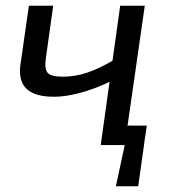

<svg xmlns="http://www.w3.org/2000/svg" viewBox="-20 -507 600 671"><path d="M166 -487 140 -302Q135 -265 147 -252Q159 -239 199 -239Q243 -239 284.5 -253Q326 -267 379 -298L382 -231Q345 -211 306 -197Q267 -183 232.5 -176Q198 -169 172 -169Q104 -168 74 -195.5Q44 -223 51 -278L81 -487ZM486 -487 416 0H332L400 -487ZM493 -68 483 0H376L385 -68ZM484 -5 463 144H385L417 -5Z"/></svg>

Font: Exo 2
Style: Italic
Weight: 400
Italic angle: -8°
Designer: Natanael Gama
Foundry: Natanael Gama
Version: Version 2.010